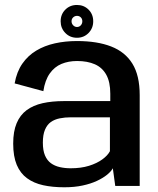

<svg xmlns="http://www.w3.org/2000/svg" viewBox="-20 -768 654 793"><path d="M245.5 5.5Q287.5 5.5 321.2 -1.8Q355 -9 380.5 -21Q406 -33 422.5 -46.5Q439 -60 446 -73L456 0H557V-375Q557 -456 527 -504.8Q497 -553.5 439.2 -576Q381.5 -598.5 298 -598.5Q249.5 -598.5 206.8 -589Q164 -579.5 129.8 -559Q95.5 -538.5 72.2 -505Q49 -471.5 40.5 -423.5L159 -391.5Q166 -437 185.5 -464.5Q205 -492 233.8 -504Q262.5 -516 298.5 -516Q341 -516 371.8 -502.5Q402.5 -489 419 -459.2Q435.5 -429.5 435.5 -381V-350.5H244Q195 -350.5 156 -341.8Q117 -333 90 -313Q63 -293 48.8 -259.2Q34.5 -225.5 34.5 -175Q34.5 -122 49.2 -87Q64 -52 91.8 -31.8Q119.5 -11.5 158.2 -3Q197 5.5 245.5 5.5ZM272 -73Q248 -73 227 -77.8Q206 -82.5 190.2 -94Q174.5 -105.5 165.8 -126Q157 -146.5 157 -179Q157 -211.5 165.8 -232.2Q174.5 -253 190 -264Q205.5 -275 226.8 -279.2Q248 -283.5 272.5 -283.5H434V-143.5Q425 -126 402.8 -109.8Q380.5 -93.5 347.5 -83.2Q314.5 -73 272 -73ZM298 -612Q326.5 -612 345.8 -631.8Q365 -651.5 365 -680Q365 -709 345.8 -728.2Q326.5 -747.5 298 -747.5Q269 -747.5 249.8 -728.2Q230.5 -709 230.5 -680Q230.5 -651.5 249.8 -631.8Q269 -612 298 -612ZM298 -656.5Q289 -656.5 282.2 -663.5Q275.5 -670.5 275.5 -680Q275.5 -690 282.2 -696.2Q289 -702.5 298 -702.5Q307.5 -702.5 313.8 -696.2Q320 -690 320 -680Q320 -670.5 313.8 -663.5Q307.5 -656.5 298 -656.5Z"/></svg>

Font: Anybody Thin Medium
Style: Regular
Weight: 500
Version: Version 1.113;gftools[0.9.25]